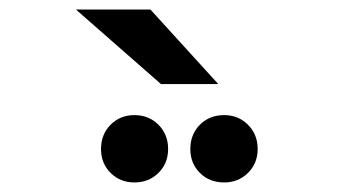

<svg xmlns="http://www.w3.org/2000/svg" viewBox="-20 -1149 752 402"><path d="M449.5 -767Q418.5 -767 398.5 -787Q378.5 -807 378.5 -837Q378.5 -867.5 398.5 -887.8Q418.5 -908 449.5 -908Q479 -908 499.2 -887.8Q519.5 -867.5 519.5 -837Q519.5 -807 499.2 -787Q479 -767 449.5 -767ZM261.5 -767Q231.5 -767 211.5 -787Q191.5 -807 191.5 -837Q191.5 -867.5 211.5 -887.8Q231.5 -908 261.5 -908Q291.5 -908 311.8 -887.8Q332 -867.5 332 -837Q332 -807 311.8 -787Q291.5 -767 261.5 -767ZM317 -973 139 -1129H295L437 -973Z"/></svg>

Font: Undotted
Style: Bold
Weight: 700
Designer: Delve Withrington, Dave Bailey, Thomas Jockin
Foundry: Delve Fonts LLC
Version: Version 4.000